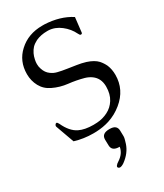

<svg xmlns="http://www.w3.org/2000/svg" viewBox="-239 -800 1003 1173"><g transform="rotate(-30 262.5 -214.0)"><path d="M261.2 -26.9Q300.8 -29.3 337.2 -47.6Q373.5 -65.9 395.5 -101.1Q418.5 -137.7 418.5 -189.5V-194.8Q417 -250 376.5 -279.3Q357.9 -293 331.5 -300.8Q279.8 -314.9 225.8 -320.8Q171.9 -326.7 123.5 -350.1Q80.1 -370.6 58.6 -410.4Q37.1 -450.2 37.1 -497.1Q37.1 -588.9 101.1 -647Q166.5 -707.5 266.1 -707.5H280.8Q389.6 -702.6 465.8 -653.3L454.1 -550.8Q453.1 -542 444.8 -542H442.9Q436.5 -542.5 430.7 -555.7Q409.7 -599.6 369.6 -630.6Q329.6 -661.6 283.2 -663.6H275.4Q230.5 -663.6 195.3 -647.5Q172.4 -635.7 158.7 -621.6Q146 -607.9 136.2 -587.9Q128.4 -571.8 124 -550.3Q120.6 -534.7 120.6 -520.5Q120.6 -501.5 126.5 -485.4Q136.7 -452.6 161.6 -435.1Q180.7 -420.9 203.1 -415.5Q215.3 -412.1 232.9 -408.9Q250.5 -405.8 269.5 -402.8Q297.4 -398.4 328.4 -393.8Q359.4 -389.2 388.7 -380.4Q437.5 -364.7 461.4 -338.9Q479 -318.8 490.2 -294.9Q503.4 -262.7 503.4 -224.1Q503.4 -119.6 418.5 -50.3Q374.5 -14.2 321.3 2.9Q278.3 16.6 229.5 18.6Q218.8 19 208.5 19Q140.6 19 78.6 0L32.2 -128.9Q31.2 -131.3 31.2 -133.8Q31.2 -138.7 34.7 -143.6Q38.6 -149.9 44.9 -149.9Q50.8 -148.4 57.1 -135.7Q88.4 -67.9 135.7 -44.9Q174.8 -25.9 234.9 -25.9Q247.6 -25.9 261.2 -26.9ZM303.2 44.9H307.6Q356.9 44.9 357.9 85.9L358.9 126Q358.9 136.2 354.7 150.1Q350.6 164.1 347.7 173.8Q329.6 228.5 275.4 268.1Q257.3 280.3 245.6 280.3Q238.8 280.3 234.4 275.9Q231 272.5 231 268.6Q231 264.6 234.9 259.8Q242.2 250.5 253.9 243.7Q299.3 214.8 306.6 169.4L306.2 169.9H304.7Q252 169.9 251.5 128.4L250.5 88.4V86.9Q250.5 45.4 303.2 44.9Z"/></g></svg>

Font: Caudex
Style: Regular
Weight: 400
Version: Version 1.01